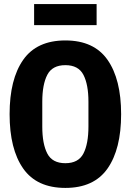

<svg xmlns="http://www.w3.org/2000/svg" viewBox="-20 -908 640 940"><path d="M300 12Q160 12 93.5 -83Q27 -178 27 -349Q27 -520 93.5 -615Q160 -710 300 -710Q440 -710 506.5 -615Q573 -520 573 -349Q573 -178 506.5 -83Q440 12 300 12ZM300 -109Q364 -109 388.5 -156.5Q413 -204 413 -289V-410Q413 -494 388.5 -541.5Q364 -589 300 -589Q236 -589 211.5 -541.5Q187 -494 187 -410V-288Q187 -204 211.5 -156.5Q236 -109 300 -109ZM147 -888H453V-785H147Z"/></svg>

Font: Lilex
Style: Regular
Weight: 400
Monospace: yes
Designer: Mike Abbink, Paul van der Laan, Pieter van Rosmalen, Mikhael Khrustik
Foundry: Mikhael Khrustik
Version: Version 2.510